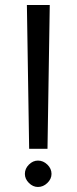

<svg xmlns="http://www.w3.org/2000/svg" viewBox="-20 -726 306 764"><path d="M87 -706H178L169 -134H96ZM79 -34Q79 -55 95 -71Q111 -87 131 -87Q152 -87 168.5 -71Q185 -55 185 -34Q185 -14 168.5 2Q152 18 131 18Q111 18 95 2Q79 -14 79 -34Z"/></svg>

Font: Bellota
Style: Bold
Weight: 700
Designer: Kemie Guaida
Foundry: Kemie Guaida
Version: Version 4.001